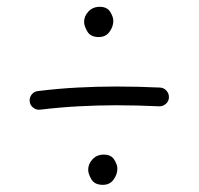

<svg xmlns="http://www.w3.org/2000/svg" viewBox="-20 -610 574 555"><path d="M65.9 -316.4Q64.5 -327.6 71.5 -336.7Q78.6 -345.7 89.4 -346.7Q147.9 -354 204.1 -356.9Q260.3 -359.9 316.4 -359.9Q378.9 -359.9 442.4 -356.9Q453.6 -356.4 461.2 -347.9Q468.8 -339.4 468.3 -328.1Q467.8 -316.9 459.2 -309.6Q450.7 -302.2 439.5 -302.7Q377.4 -305.7 316.4 -305.7Q261.7 -305.7 207.3 -302.7Q152.8 -299.8 96.2 -293Q85.4 -291.5 76.2 -298.6Q66.9 -305.7 65.9 -316.4ZM223.1 -546.4Q223.1 -563.5 235.8 -576.9Q248.5 -590.3 268.1 -590.3Q289.6 -590.3 298.6 -575.7Q307.6 -561 307.6 -549.8Q307.6 -533.2 296.6 -518.1Q285.6 -502.9 265.6 -502.9Q241.7 -502.9 232.4 -519Q223.1 -535.2 223.1 -546.4ZM234.9 -119.1Q234.9 -136.2 247.6 -149.7Q260.3 -163.1 279.8 -163.1Q301.3 -163.1 310.3 -148.4Q319.3 -133.8 319.3 -122.6Q319.3 -106 308.3 -90.8Q297.4 -75.7 277.3 -75.7Q253.4 -75.7 244.1 -91.8Q234.9 -107.9 234.9 -119.1Z"/></svg>

Font: Mikhak-DS2-FD Light
Style: Regular
Weight: 300
Designer: Amin Abedi
Version: Version 3.2